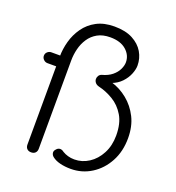

<svg xmlns="http://www.w3.org/2000/svg" viewBox="-134 -836 873 953"><g transform="rotate(20 303.0 -359.5)"><path d="M132.8 0Q118.8 0 110.8 -8.1Q102.8 -16.2 102.8 -30.2L104.2 -495.2Q104.2 -535 115.5 -576.2Q126.8 -617.5 151.4 -652.2Q176 -687 215.1 -707.9Q254.2 -728.8 309.2 -728.8Q367.5 -728.8 405.8 -708.5Q444 -688.2 463.1 -655.8Q482.2 -623.2 482.2 -585Q482.2 -565 472.1 -539.9Q462 -514.8 441.4 -493Q420.8 -471.2 389.8 -459.8L389 -463.8Q436.5 -449.8 475.5 -418Q514.5 -386.2 538 -339.4Q561.5 -292.5 561.5 -230.5Q561.5 -160.2 532.2 -106.1Q503 -52 453.8 -21Q404.5 10 345 10Q314.5 10 288.8 3.6Q263 -2.8 247 -15.8Q237.8 -23 235.8 -34.1Q233.8 -45.2 243.8 -55.2Q251.5 -64.5 262 -65.2Q272.5 -66 283.5 -57.2Q295.8 -49.5 311.8 -44.9Q327.8 -40.2 346.2 -40.2Q387 -40.2 422.4 -63.1Q457.8 -86 479.6 -127.5Q501.5 -169 501.5 -222.8Q501.5 -286.8 477.1 -327.2Q452.8 -367.8 415.1 -390.2Q377.5 -412.8 338.2 -421.8Q324.5 -425.2 317.6 -434Q310.8 -442.8 310.8 -452.8Q310.8 -462.2 316 -470.1Q321.2 -478 330.5 -481.2Q363 -489.8 383.2 -506.5Q403.5 -523.2 413 -543.4Q422.5 -563.5 422.5 -580.8Q422.5 -618.2 392.2 -644.8Q362 -671.2 307.8 -671.2Q268.5 -671.2 240.9 -655.8Q213.2 -640.2 196.4 -614.6Q179.5 -589 171.9 -558.2Q164.2 -527.5 164.2 -496.2L162.8 -30.2Q162.8 -16.2 154.8 -8.1Q146.8 0 132.8 0ZM127.2 -443.8H58Q46.2 -443.8 37.4 -452.4Q28.5 -461 28.5 -472.5Q28.5 -484.8 37.4 -492.9Q46.2 -501 58 -501H127.2Q139.8 -501 145.8 -492.5Q151.8 -484 151.8 -472.5Q151.8 -460.2 145.8 -452Q139.8 -443.8 127.2 -443.8Z"/></g></svg>

Font: Quicksand Variable Light
Style: Regular
Weight: 300
Designer: Andrew Paglinawan
Foundry: Andrew Paglinawan
Version: Version 3.004